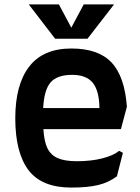

<svg xmlns="http://www.w3.org/2000/svg" viewBox="-20 -835 632 867"><path d="M49 -301Q49 -453 112 -534.5Q175 -616 302 -616Q424 -616 483.5 -553Q543 -490 553 -353L526 -252H176Q179 -197 194 -166Q209 -135 240.5 -121Q272 -107 327 -107Q392 -107 442.5 -120Q493 -133 518 -154L535 -145L508 -39Q471 -11 423.5 0.5Q376 12 302 12Q168 12 108.5 -67Q49 -146 49 -301ZM429 -347Q428 -425 399 -461Q370 -497 306 -497Q238 -497 208.5 -463Q179 -429 175 -347ZM495 -815 375 -660H229L110 -815H246L302 -710L358 -815Z"/></svg>

Font: Farro Medium
Style: Regular
Weight: 500
Designer: Aceler Chua
Foundry: Grayscale Limited
Version: Version 1.101